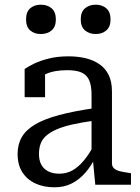

<svg xmlns="http://www.w3.org/2000/svg" viewBox="-20 -787 597 818"><path d="M388 -327V-274Q329 -266 287.5 -256.5Q246 -247 218.5 -234.5Q191 -222 175 -207Q159 -192 152.5 -173Q146 -154 146 -131Q146 -103 156.5 -84.5Q167 -66 186.5 -56.5Q206 -47 233 -47Q263 -47 288.5 -61Q314 -75 338 -104Q362 -133 384 -176L388 -120Q369 -80 343 -50.5Q317 -21 285 -5Q253 11 212 11Q166 11 130.5 -5.5Q95 -22 75 -53.5Q55 -85 55 -131Q55 -172 73 -203Q91 -234 130 -257Q169 -280 232.5 -297Q296 -314 388 -327ZM386 0 375 -114 370 -120V-384Q370 -422 360 -445Q350 -468 327.5 -478Q305 -488 267 -488Q211 -488 175 -471.5Q139 -455 121 -435Q121 -444 124.5 -452.5Q128 -461 134.5 -468Q141 -475 150.5 -480Q160 -485 172 -487V-373H85V-493Q99 -503 124.5 -515.5Q150 -528 187.5 -537.5Q225 -547 272 -547Q311 -547 344.5 -539Q378 -531 403.5 -513.5Q429 -496 443 -467.5Q457 -439 457 -397V-91Q457 -77 466.5 -69Q476 -61 493 -57Q510 -53 533 -50L538 -49V0ZM218 -704Q218 -673 200 -657.5Q182 -642 154 -642Q126 -642 108.5 -657.5Q91 -673 91 -704Q91 -736 108.5 -751.5Q126 -767 154 -767Q182 -767 200 -751.5Q218 -736 218 -704ZM451 -704Q451 -673 433 -657.5Q415 -642 388 -642Q360 -642 342 -657.5Q324 -673 324 -704Q324 -736 342 -751.5Q360 -767 388 -767Q415 -767 433 -751.5Q451 -736 451 -704Z"/></svg>

Font: Roboto Serif 20pt SemiCondensed
Style: Regular
Weight: 400
Width: 4
Version: Version 1.008